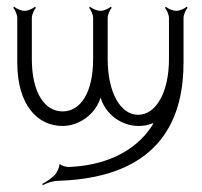

<svg xmlns="http://www.w3.org/2000/svg" viewBox="-20 -361 598 567"><path d="M19 -338C24 -333 31 -318 31 -308V-177C31 -50 91 11 165 11C213 11 262 -23 277 -73C292 -22 340 11 389 11C403 11 415 9 428 4C430 4 431 3 433 2C432 4 431 7 430 9C376 93 281 128 185 132C178 133 160 128 158 124L155 125C157 130 148 148 144 153C134 165 115 177 105 182L106 186C117 180 136 173 152 173C466 163 522 -25 522 -177V-308C522 -318 529 -333 534 -338L531 -341C526 -336 511 -329 501 -329C490 -329 475 -336 470 -341L467 -338C472 -333 479 -318 479 -308V-187C479 -87 440 -22 388 -22C336 -22 298 -87 298 -187V-308C298 -318 305 -333 310 -338L307 -341C302 -336 287 -329 277 -329C266 -329 251 -336 246 -341L243 -338C248 -333 255 -318 255 -308V-187C255 -86 217 -32 165 -32C112 -32 74 -87 74 -187V-308C74 -318 81 -333 86 -338L83 -341C78 -336 63 -329 53 -329C42 -329 27 -336 22 -341Z"/></svg>

Font: Armata Saber
Style: Rg
Weight: 400
Designer: Jasper
Foundry: Cannot Into Space Fonts
Version: Version 0.970